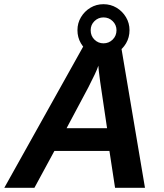

<svg xmlns="http://www.w3.org/2000/svg" viewBox="-41 -895 783 915"><path d="M218.3 -175.8 123 0H-20.5L363.8 -688H533.7L649.9 0H507.3L480.5 -175.8ZM427.7 -582Q422.9 -566.4 410.6 -540.5Q398.4 -514.6 379.9 -478.5L276.4 -284.2H469.2L436.5 -504.9Q427.7 -570.8 427.7 -582ZM576.2 -751Q576.2 -716.8 559.8 -688.7Q543.5 -660.6 515.4 -643.8Q487.3 -627 452.1 -627Q417.5 -627 389.2 -643.8Q360.8 -660.6 344.5 -688.7Q328.1 -716.8 328.1 -751Q328.1 -785.2 345 -813.2Q361.8 -841.3 389.9 -858.2Q418 -875 452.1 -875Q486.3 -875 514.4 -858.2Q542.5 -841.3 559.3 -813.2Q576.2 -785.2 576.2 -751ZM514.2 -751Q514.2 -775.9 496.3 -793.9Q478.5 -812 452.1 -812Q427.2 -812 409.2 -794.4Q391.1 -776.9 391.1 -751Q391.1 -723.6 409.2 -706.1Q427.2 -688.5 452.1 -688.5Q478 -688.5 496.1 -706.5Q514.2 -724.6 514.2 -751Z"/></svg>

Font: Arimo
Style: Bold Italic
Weight: 700
Italic angle: -12°
Designer: Steve Matteson
Foundry: Monotype Imaging Inc.
Version: Version 1.33